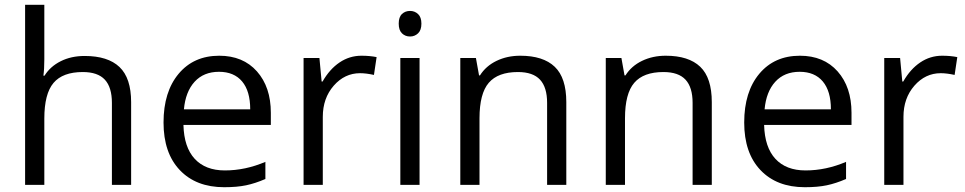

<svg xmlns="http://www.w3.org/2000/svg" viewBox="-20 -780 4073 810"><path d="M452.1 0V-346.2Q452.1 -411.6 422.4 -443.8Q392.6 -476.1 329.1 -476.1Q244.6 -476.1 205.8 -430.2Q167 -384.3 167 -279.8V0H85.9V-759.8H167V-529.8Q167 -488.3 163.1 -460.9H168Q191.9 -499.5 236.1 -521.7Q280.3 -543.9 336.9 -543.9Q435.1 -543.9 484.1 -497.3Q533.2 -450.7 533.2 -349.1V0Z M925.8 9.8Q807.1 9.8 738.5 -62.5Q669.9 -134.8 669.9 -263.2Q669.9 -392.6 733.6 -468.8Q797.4 -544.9 904.8 -544.9Q1005.4 -544.9 1064 -478.8Q1122.6 -412.6 1122.6 -304.2V-252.9H753.9Q756.3 -158.7 801.5 -109.9Q846.7 -61 928.7 -61Q1015.1 -61 1099.6 -97.2V-24.9Q1056.6 -6.3 1018.3 1.7Q980 9.8 925.8 9.8ZM903.8 -477.1Q839.4 -477.1 801 -435.1Q762.7 -393.1 755.9 -318.8H1035.6Q1035.6 -395.5 1001.5 -436.3Q967.3 -477.1 903.8 -477.1Z M1504.9 -544.9Q1540.5 -544.9 1568.8 -539.1L1557.6 -463.9Q1524.4 -471.2 1499 -471.2Q1434.1 -471.2 1387.9 -418.5Q1341.8 -365.7 1341.8 -287.1V0H1260.7V-535.2H1327.6L1336.9 -436H1340.8Q1370.6 -488.3 1412.6 -516.6Q1454.6 -544.9 1504.9 -544.9Z M1750 0H1668.9V-535.2H1750ZM1662.1 -680.2Q1662.1 -708 1675.8 -720.9Q1689.5 -733.9 1710 -733.9Q1729.5 -733.9 1743.7 -720.7Q1757.8 -707.5 1757.8 -680.2Q1757.8 -652.8 1743.7 -639.4Q1729.5 -626 1710 -626Q1689.5 -626 1675.8 -639.4Q1662.1 -652.8 1662.1 -680.2Z M2288.1 0V-346.2Q2288.1 -411.6 2258.3 -443.8Q2228.5 -476.1 2165 -476.1Q2081.1 -476.1 2042 -430.7Q2002.9 -385.3 2002.9 -280.8V0H1921.9V-535.2H1987.8L2001 -461.9H2004.9Q2029.8 -501.5 2074.7 -523.2Q2119.6 -544.9 2174.8 -544.9Q2271.5 -544.9 2320.3 -498.3Q2369.1 -451.7 2369.1 -349.1V0Z M2901.9 0V-346.2Q2901.9 -411.6 2872.1 -443.8Q2842.3 -476.1 2778.8 -476.1Q2694.8 -476.1 2655.8 -430.7Q2616.7 -385.3 2616.7 -280.8V0H2535.6V-535.2H2601.6L2614.7 -461.9H2618.7Q2643.6 -501.5 2688.5 -523.2Q2733.4 -544.9 2788.6 -544.9Q2885.3 -544.9 2934.1 -498.3Q2982.9 -451.7 2982.9 -349.1V0Z M3375.5 9.8Q3256.8 9.8 3188.2 -62.5Q3119.6 -134.8 3119.6 -263.2Q3119.6 -392.6 3183.3 -468.8Q3247.1 -544.9 3354.5 -544.9Q3455.1 -544.9 3513.7 -478.8Q3572.3 -412.6 3572.3 -304.2V-252.9H3203.6Q3206.1 -158.7 3251.2 -109.9Q3296.4 -61 3378.4 -61Q3464.8 -61 3549.3 -97.2V-24.9Q3506.3 -6.3 3468 1.7Q3429.7 9.8 3375.5 9.8ZM3353.5 -477.1Q3289.1 -477.1 3250.7 -435.1Q3212.4 -393.1 3205.6 -318.8H3485.4Q3485.4 -395.5 3451.2 -436.3Q3417 -477.1 3353.5 -477.1Z M3954.6 -544.9Q3990.2 -544.9 4018.6 -539.1L4007.3 -463.9Q3974.1 -471.2 3948.7 -471.2Q3883.8 -471.2 3837.6 -418.5Q3791.5 -365.7 3791.5 -287.1V0H3710.4V-535.2H3777.3L3786.6 -436H3790.5Q3820.3 -488.3 3862.3 -516.6Q3904.3 -544.9 3954.6 -544.9Z"/></svg>

Font: f0_52653 
Style: Regular
Weight: 400
Foundry: Ascender Corporation
Version: Version 1.10